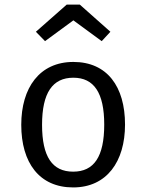

<svg xmlns="http://www.w3.org/2000/svg" viewBox="-20 -809 640 840"><path d="M177 -629 301 -720 425 -629 463 -670 329 -789H272L137 -670ZM301 -538C153 -538 73 -425 73 -263C73 -97 152 11 300 11C447 11 527 -102 527 -264C527 -430 449 -538 301 -538ZM301 -469C391 -469 436 -403 436 -264C436 -123 391 -58 300 -58C209 -58 164 -123 164 -263C164 -403 210 -469 301 -469Z"/></svg>

Font: FiraMono Nerd Font
Style: Regular
Weight: 400
Designer: Carrois Corporate & Edenspiekermann AG
Foundry: Carrois Corporate GbR & Edenspiekermann AG
Version: Version 003.206;Nerd Fonts 3.3.0